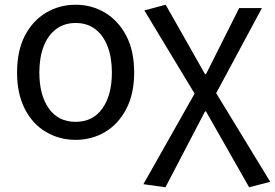

<svg xmlns="http://www.w3.org/2000/svg" viewBox="-20 -577 1160 810"><path d="M299 13Q231 13 174.5 -20Q118 -53 85 -117Q52 -181 52 -271Q52 -363 85 -426.5Q118 -490 174.5 -523.5Q231 -557 299 -557Q367 -557 423 -523.5Q479 -490 512.5 -426.5Q546 -363 546 -271Q546 -181 512.5 -117Q479 -53 423 -20Q367 13 299 13ZM299 -63Q372 -63 412 -119.5Q452 -176 452 -271Q452 -334 434 -381Q416 -428 382 -454Q348 -480 299 -480Q251 -480 216.5 -454Q182 -428 164 -381Q146 -334 146 -271Q146 -176 186 -119.5Q226 -63 299 -63Z M678 213 585 200 801 -182 589 -533 679 -557 845 -264H849L989 -543H1085L892 -184L1120 190L1031 213L849 -107H845Z"/></svg>

Font: Farlight84_Sys_V01
Style: Regular
Weight: 400
Designer: Ryoko NISHIZUKA  (kana, bopomofo & ideographs); Paul D. Hunt (Latin, Greek & Cyrillic); Sandoll Communications , Soo-you
Foundry: Adobe
Version: Version 2.004;October 29, 2024;FontCreator 14.0.0.2814 64-bi